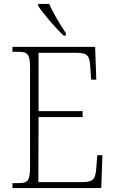

<svg xmlns="http://www.w3.org/2000/svg" viewBox="-20 -951 584 971"><path d="M302 -771H313V-784C287 -822 248 -886 229 -931H173V-921C196 -886 262 -807 302 -771ZM43 0H492L498 -166H472L467 -102C463 -48 454 -30 397 -30H174L175 -359H398V-389H175V-684H368C425 -684 434 -667 437 -606L441 -548H467L461 -714H43V-689H72C120 -689 132 -679 132 -605V-108C132 -35 120 -25 72 -25H43Z"/></svg>

Font: Noto Serif Devanagari SemiCondensed ExtraLight
Style: Regular
Weight: 200
Width: 4
Designer: Universal Thirst, Indian Type Foundry and the Monotype Design Team
Foundry: Monotype Imaging Inc.
Version: Version 2.004